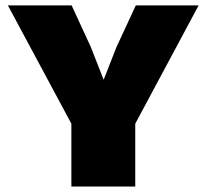

<svg xmlns="http://www.w3.org/2000/svg" viewBox="-20 -680 753 700"><path d="M704.1 -660.2 473.1 -229V0H240.2V-229L8.8 -660.2H241.2L311 -508.8L357.9 -389.2L404.8 -508.8L475.1 -660.2Z"/></svg>

Font: Work Sans Black
Style: Regular
Weight: 900
Designer: Wei Huang
Foundry: Wei Huang
Version: Version 2.012